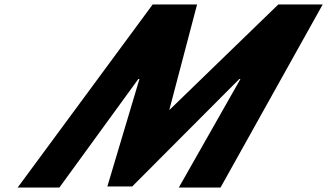

<svg xmlns="http://www.w3.org/2000/svg" viewBox="-20 -845 1474 865"><path d="M785.5 0H973.5L1433.9 -825H1233.9L742.6 -349L867.9 -825H667.9L59.5 0H247.5L603.2 -489H608.2L463.7 -5H575.7L1058.2 -489H1063.2Z"/></svg>

Font: Hussar
Style: BdWodka
Weight: 700
Foundry: Cannot Into Space Fonts
Version: Version 2.00